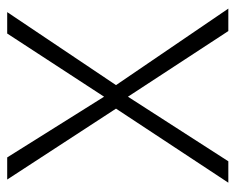

<svg xmlns="http://www.w3.org/2000/svg" viewBox="-82 -588 670 547"><g transform="rotate(-90 253.5 -315.0)"><path d="M78 -630 251 -354 431 -630H492L284 -320L502 0H438L251 -286L67 0H6L217 -320L15 -630Z"/></g></svg>

Font: Ek Mukta ExtraLight
Style: Regular
Weight: 275
Designer: Girish Dalvi and Yashodeep Gholap
Foundry: Ek Type
Version: Version 2.538;PS 1.002;hotconv 16.6.51;makeotf.lib2.5.65220;